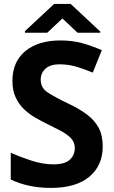

<svg xmlns="http://www.w3.org/2000/svg" viewBox="-20 -921 564 951"><path d="M468.8 -288.1Q488.8 -250.5 488.8 -195.3Q488.8 -101.6 422.9 -45.9Q356.4 9.8 231.4 9.8Q121.1 9.8 33.2 -31.7V-164.1Q82 -143.1 133.8 -126Q189 -107.4 243.7 -106.9Q301.3 -106.9 325.7 -129.9Q350.6 -152.8 350.6 -187.5Q350.6 -216.3 331.1 -236.8Q312 -256.3 280.3 -273.4Q249 -290 209.5 -309.1Q184.6 -321.3 155.3 -337.9Q126.5 -354.5 100.6 -378.4Q74.7 -402.3 58.1 -437.5Q41.5 -472.2 41.5 -520Q41.5 -614.7 105 -667.5Q168.9 -720.7 279.8 -720.7Q335.4 -720.7 384.3 -708Q431.6 -695.3 484.4 -672.4L439.5 -561.5Q393.1 -580.6 356 -591.3Q316.4 -602.5 274.4 -602.5Q230 -602.5 206.1 -581.5Q181.6 -560.1 181.6 -525.9Q181.6 -485.4 217.3 -462.4Q251.5 -439.9 318.8 -407.7Q373.5 -381.8 411.1 -353.5Q448.2 -325.7 468.8 -288.1ZM476.6 -764.6V-758.8H364.3L289.1 -829.6L213.9 -758.8H103.5V-766.6L248 -901.4H330.1Z"/></svg>

Font: MAUL Bold
Style: Bold
Weight: 700
Designer: MAUL
Version: Version 1.0; 2020; ttfautohint (v1.8.3)